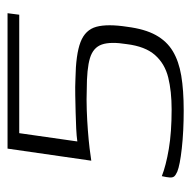

<svg xmlns="http://www.w3.org/2000/svg" viewBox="-19 -481 507 509"><g transform="rotate(-90 234.5 -226.5)"><path d="M418 -143Q412 -96 396 -67Q380 -38 353.5 -22Q327 -6 288.5 0.5Q250 7 196 7Q141 7 96 2Q51 -3 34 -10Q25 -14 21.5 -18Q18 -22 18.5 -30Q19 -38 22 -51Q50 -40 94 -32.5Q138 -25 199 -25Q247 -25 283.5 -34Q320 -43 343 -69Q366 -95 372 -144Q379 -187 371 -210Q363 -233 335 -241.5Q307 -250 251 -250Q226 -251 197.5 -250Q169 -249 143 -247Q117 -245 96 -242.5Q75 -240 63 -238L95 -460H454L450 -429H136L114 -275Q128 -277 148.5 -278Q169 -279 191.5 -279.5Q214 -280 236.5 -280.5Q259 -281 280 -280Q345 -279 377.5 -266.5Q410 -254 418 -224.5Q426 -195 418 -143Z"/></g></svg>

Font: Genos Thin Light
Style: Italic
Weight: 300
Italic angle: -8°
Version: Version 1.010